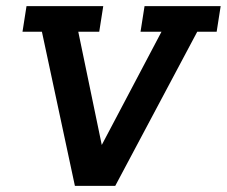

<svg xmlns="http://www.w3.org/2000/svg" viewBox="-20 -603 736 623"><path d="M223 0 116 -500H53L66 -583H315L302 -500H234L317 -100H293L504 -500H436L449 -583H696L683 -500H620L354 0Z"/></svg>

Font: Rokkitt SemiBold
Style: Italic
Weight: 600
Italic angle: -9°
Designer: Vernon Adams
Foundry: Vernon Adams
Version: Version 3.103